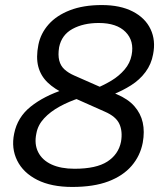

<svg xmlns="http://www.w3.org/2000/svg" viewBox="-20 -730 646 760"><path d="M266 10Q183 10 127.5 -18Q72 -46 48 -94.5Q24 -143 36 -201Q49 -266 101.5 -308Q154 -350 234 -376L298 -343Q254 -329 216.5 -308.5Q179 -288 154.5 -261.5Q130 -235 124 -202Q115 -160 131 -128Q147 -96 184 -79Q221 -62 275 -62Q361 -62 405 -90.5Q449 -119 459 -169Q466 -210 452.5 -239.5Q439 -269 395 -288L240 -357Q196 -377 168.5 -403.5Q141 -430 131.5 -466.5Q122 -503 132 -553Q141 -598 172.5 -633.5Q204 -669 257 -689.5Q310 -710 383 -710Q456 -710 505.5 -684.5Q555 -659 576 -614.5Q597 -570 586 -515Q579 -476 556 -445Q533 -414 499 -392.5Q465 -371 427 -356L364 -382Q393 -394 422 -411.5Q451 -429 473 -454.5Q495 -480 501 -512Q512 -568 477 -603.5Q442 -639 371 -639Q310 -639 267 -615.5Q224 -592 214 -543Q209 -512 214.5 -490.5Q220 -469 235.5 -455Q251 -441 274 -431L442 -357Q487 -338 512 -309.5Q537 -281 545 -245Q553 -209 545 -165Q535 -113 501 -73.5Q467 -34 409 -12Q351 10 266 10Z"/></svg>

Font: REM Light
Style: Italic
Weight: 300
Italic angle: -11°
Designer: Octavio Pardo
Foundry: Ashler Design
Version: Version 1.005;gftools[0.9.28]